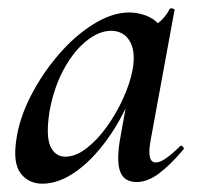

<svg xmlns="http://www.w3.org/2000/svg" viewBox="-20 -429 481 462"><path d="M82 13Q49 13 30 -11.5Q11 -36 19 -91Q26 -143 53.5 -197Q81 -251 120.5 -297Q160 -343 205 -371Q250 -399 291 -399Q310 -399 330 -392Q350 -385 364.5 -368.5Q379 -352 381 -326L327 -357Q342 -359 360 -373Q378 -387 388 -407Q390 -410 395.5 -408.5Q401 -407 400 -405L342 -89Q333 -38 355 -38Q365 -38 380 -48.5Q395 -59 413 -77Q416 -80 420 -76Q424 -72 421 -69Q390 -32 362.5 -11.5Q335 9 309 9Q280 9 270 -14Q260 -37 268 -89L293 -229L313 -246Q287 -166 248 -108Q209 -50 166 -18.5Q123 13 82 13ZM137 -52Q162 -52 188 -72Q214 -92 237 -124Q260 -156 276.5 -192.5Q293 -229 299 -261Q307 -304 292.5 -329.5Q278 -355 246 -355Q216 -354 185.5 -328.5Q155 -303 132 -259.5Q109 -216 99 -160Q90 -101 101.5 -76.5Q113 -52 137 -52Z"/></svg>

Font: Cormorant Infant Light SemiBold
Style: Italic
Weight: 600
Italic angle: -10°
Version: Version 4.001